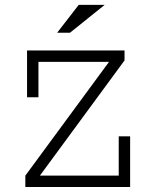

<svg xmlns="http://www.w3.org/2000/svg" viewBox="-20 -753 626 773"><path d="M88.9 -549.8H481.4V-509.8L140.6 -45.9H458V-204.1H503.9V0H82V-45.9L418.9 -503.9H134.8V-361.3H88.9ZM401.4 -733.4 261.7 -621.1H210L296.9 -733.4Z"/></svg>

Font: Thabit
Style: Regular
Weight: 500
Designer: Regenerated by Nadim Shaikli
Foundry: MAK Alagha
Version: 0.01